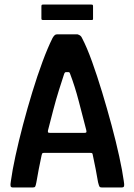

<svg xmlns="http://www.w3.org/2000/svg" viewBox="-20 -824 591 844"><path d="M36 0Q28 0 26.5 -6Q25 -12 28 -29Q34 -74 48 -138.5Q62 -203 81 -275Q100 -347 122 -419Q144 -491 167 -553Q190 -615 211 -657Q215 -664 219.5 -668.5Q224 -673 230 -673H321Q327 -671 332 -668Q337 -665 341 -656Q362 -616 384.5 -553.5Q407 -491 429 -418.5Q451 -346 470.5 -273.5Q490 -201 504 -137Q518 -73 524 -29Q527 -12 525.5 -6Q524 0 515 0H427Q420 0 417.5 -3.5Q415 -7 411 -23Q407 -48 400.5 -81Q394 -114 388 -142Q387 -149 385 -150.5Q383 -152 376 -152H175Q168 -152 166.5 -150.5Q165 -149 163 -142Q157 -114 150.5 -81Q144 -48 140 -23Q137 -7 134.5 -3.5Q132 0 125 0ZM199 -240H352Q358 -240 359.5 -242.5Q361 -245 359 -253Q343 -315 326 -380Q309 -445 288 -500Q286 -507 281 -507H270Q265 -507 262 -499Q252 -469 239 -427.5Q226 -386 214 -340Q202 -294 191 -251Q190 -246 191 -243Q192 -240 199 -240ZM389 -741Q389 -738 387.5 -737Q386 -736 379 -736H171Q165 -736 163.5 -737.5Q162 -739 162 -743V-795Q162 -801 163.5 -802.5Q165 -804 171 -804H380Q386 -804 387.5 -802.5Q389 -801 389 -796Z"/></svg>

Font: Glory SemiBold
Style: Regular
Weight: 600
Designer: Robert Leuschke
Foundry: Robert Leuschke
Version: Version 1.011